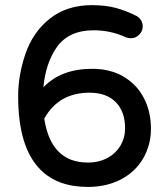

<svg xmlns="http://www.w3.org/2000/svg" viewBox="-20 -718 653 754"><path d="M471.2 -213.9Q471.2 -280.3 434.1 -317.4Q397.5 -354 332 -354Q210 -354 153.8 -252Q173.8 -122.6 260.3 -90.3Q289.6 -79.6 326.2 -79.6Q368.7 -79.6 403.8 -98.6Q435.5 -116.2 453.4 -146.7Q471.2 -177.2 471.2 -213.9ZM150.4 -375Q219.2 -447.8 342.8 -447.8Q410.6 -447.8 462.4 -418.9Q486.8 -404.8 508.1 -383.8Q529.3 -362.8 543.9 -335Q572.8 -280.8 572.8 -211.9Q572.8 -149.9 543 -97.2Q511.7 -43 454.8 -13.4Q397.9 16.1 325.2 16.1Q206.5 16.1 139.2 -51.3Q51.3 -139.2 51.3 -339.8Q51.3 -423.8 80.1 -506.8Q109.9 -593.3 176.5 -645.5Q243.2 -697.8 340.8 -697.8Q393.1 -697.8 434.6 -687Q475.6 -675.8 516.1 -655.3Q527.3 -649.4 534.2 -637.7Q540.5 -626.5 540.5 -614.3Q540.5 -595.2 525.9 -581.1Q513.2 -567.9 494.1 -567.9Q483.4 -567.9 475.1 -571.3Q415 -599.1 347.7 -599.1Q250 -599.1 203.1 -532.7Q159.2 -470.2 150.4 -375Z"/></svg>

Font: YuPearl-Medium
Style: Medium
Weight: 500
Designer: Max Yao
Foundry: Max-Everyday
Version: Version 1.011; ttfautohint (v1.8.3)